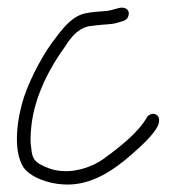

<svg xmlns="http://www.w3.org/2000/svg" viewBox="-20 -470 474 510"><path d="M42 -26C60 0 106 18 150 20C221 24 281 -17 330 -60C355 -82 387 -111 399 -135C404 -147 405 -161 394 -166C385 -171 373 -164 370 -158C347 -117 295 -77 255 -48C220 -23 156 -1 100 -27C75 -38 65 -46 63 -77C60 -92 61 -110 63 -132C71 -216 115 -295 154 -348C171 -375 188 -393 214 -400C223 -401 231 -402 238 -403C253 -405 277 -405 290 -409C301 -413 316 -414 320 -425C328 -444 312 -454 293 -448C281 -445 278 -443 264 -441C244 -439 228 -439 209 -435C176 -429 153 -403 129 -371C97 -331 62 -266 44 -213C26 -159 13 -72 42 -26Z"/></svg>

Font: Stray Cat
Style: Cn
Weight: 400
Version: Version 1.0